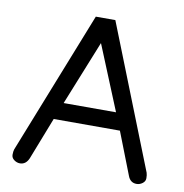

<svg xmlns="http://www.w3.org/2000/svg" viewBox="-75 -707 760 794"><g transform="rotate(10 305.0 -310.0)"><path d="M264 -636H346L583 -37Q586 -28 586 -14Q586 -1 574.5 7.5Q563 16 550 16Q523 16 513 -12L444 -189H166L97 -12Q85 16 60 16Q47 16 35.5 7.5Q24 -1 24 -14Q24 -28 27 -37ZM304 -532 195 -261H415Z"/></g></svg>

Font: Jura SemiBold
Style: Regular
Weight: 600
Designer: Daniel Johnson, Alexei Vanyashin
Foundry: Daniel Johnson
Version: Version 5.103